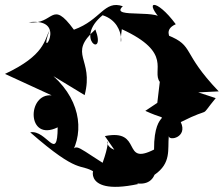

<svg xmlns="http://www.w3.org/2000/svg" viewBox="-86 -709 896 769"><path d="M708 -339 790 -343C638 -502 695 -524 586 -568C604 -554 566 -589 618 -612C539 -719 484 -708 567 -622C574 -680 347 -630 406 -684C331 -710 319 -629 210 -590C118 -716 131 -607 29 -620C197 -640 59 -447 113 -589C91 -548 94 -488 -66 -413L121 -327C22 -337 20 -138 145 -199C144 -55 101 -191 35 -179C233 -6 233 -57 292 -20C299 -71 221 81 468 28C323 -46 493 85 533 -9C601 -56 585 -110 590 -164C591 -143 667 -159 638 -220C773 -288 705 -227 778 -316ZM372 -109C312 -132 373 -192 325 -57C203 -134 220 -139 186 -71C252 -163 245 -298 128 -404L253 -328C292 -477 182 -489 296 -591C342 -471 208 -552 325 -648C437 -612 384 -466 402 -592C609 -497 520 -426 554 -381L544 -297L496 -265C622 -207 530 -292 531 -110C399 -43 488 -195 334 -164Z"/></svg>

Font: Asimov Silicon
Style: Regular
Weight: 400
Designer: Google
Version: Version 2.000980; 2014